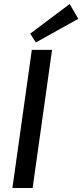

<svg xmlns="http://www.w3.org/2000/svg" viewBox="-20 -939 411 959"><path d="M240 -690 143 0H42L139 -690ZM328 -919 371 -845 159 -727 131 -771Z"/></svg>

Font: Exo 2 Medium
Style: Italic
Weight: 500
Italic angle: -8°
Designer: Natanael Gama
Foundry: Natanael Gama
Version: Version 2.010